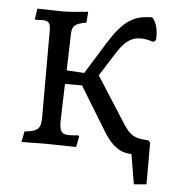

<svg xmlns="http://www.w3.org/2000/svg" viewBox="-48 -550 656 717"><g transform="rotate(5 280.0 -191.5)"><path d="M520 -46C467 -49 452 -57 424 -100L314 -272L371 -362C398 -404 423 -423 458 -423C472 -423 488 -420 506 -414L515 -421C515 -426 516 -431 516 -436C516 -466 508 -491 494 -505C424 -505 386 -480 332 -394L259 -276L193 -280L197 -418C198 -448 210 -457 251 -464L254 -505C219 -501 180 -498 159 -498C138 -498 92 -500 64 -500L58 -462L60 -458L87 -459C111 -459 118 -450 117 -417V-99C117 -55 107 -44 56 -39L48 1L147 0C174 0 222 2 253 2L261 -38L258 -42C250 -41 235 -40 223 -40C194 -40 186 -52 187 -93L191 -229H255L357 -62C387 -14 418 10 461 10L480 122L527 118V-38Z"/></g></svg>

Font: Alegreya SC
Style: Regular
Weight: 400
Designer: Juan Pablo del Peral
Foundry: Huerta Tipografica
Version: Version 2.007;PS 002.007;hotconv 1.0.88;makeotf.lib2.5.64775